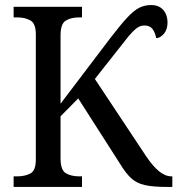

<svg xmlns="http://www.w3.org/2000/svg" viewBox="-20 -741 703 761"><path d="M34 0V-42H48Q79 -42 100.5 -53.5Q122 -65 122 -108V-605Q122 -648 100.5 -660Q79 -672 49 -672H34V-714H305V-672H293Q262 -672 241 -659.5Q220 -647 220 -601V-330L418 -591Q458 -643 484 -671Q510 -699 531.5 -710Q553 -721 579 -721Q610 -721 627 -701.5Q644 -682 644 -652Q644 -624 629.5 -607Q615 -590 599 -590Q595 -612 584.5 -626Q574 -640 552 -640Q536 -640 522 -629.5Q508 -619 491 -599L356 -428L559 -122Q586 -82 610.5 -62Q635 -42 660 -42H663V0H644Q586 0 553.5 -7.5Q521 -15 499.5 -35Q478 -55 455 -93L290 -351L220 -280V-113Q220 -67 241 -54.5Q262 -42 294 -42H305V0Z"/></svg>

Font: Noto Serif SemiCondensed
Style: Regular
Weight: 400
Width: 4
Designer: Monotype Design Team
Foundry: Monotype Imaging Inc.
Version: Version 2.013